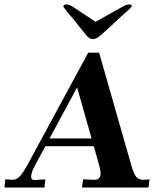

<svg xmlns="http://www.w3.org/2000/svg" viewBox="-67 -844 695 864"><path d="M-9 -35Q10 -35 26.5 -55.5Q43 -76 62 -112L330 -607H379L521 -110Q532 -70 543 -52.5Q554 -35 575 -35H580L606 -37L601 0H302L307 -37L354 -35Q384 -32 386 -63Q386 -74 380 -98L355 -186H137L93 -104Q73 -68 73 -49Q73 -33 91 -34L137 -37L133 0H-47L-43 -37ZM280 -451 156 -221H345ZM321 -686 282 -734Q263 -760 239 -786Q218 -812 218 -815Q218 -824 232 -824Q246 -824 263 -812L363 -746L481 -812Q500 -824 515 -824Q526 -824 526 -817Q526 -811 493 -783Q463 -757 440 -734L387 -686Q367 -668 351 -668Q334 -668 321 -686Z"/></svg>

Font: Unna
Style: Bold Italic
Weight: 700
Italic angle: -8.05°
Designer: Jorge de Buen Unna
Foundry: Omnibus-Type
Version: Version 2.008